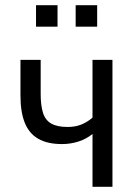

<svg xmlns="http://www.w3.org/2000/svg" viewBox="-20 -721 529 741"><path d="M337 0V-204Q314 -185 283.5 -175Q253 -165 219 -165Q163 -165 127.5 -185.5Q92 -206 75.5 -247.5Q59 -289 59 -352V-490H137V-358Q137 -314 146 -285.5Q155 -257 178 -244Q201 -231 241 -231Q270 -231 293 -240Q316 -249 337 -267V-490H414V0ZM272 -618V-701H355V-618ZM119 -618V-701H202V-618Z"/></svg>

Font: Nunito Sans 10pt Condensed
Style: Regular
Weight: 400
Width: 3
Designer: Vernon Adams
Foundry: Vernon Adams
Version: Version 3.101;gftools[0.9.27]